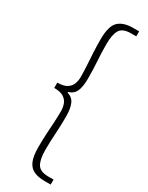

<svg xmlns="http://www.w3.org/2000/svg" viewBox="-244 -822 796 1031"><g transform="rotate(30 153.5 -307.0)"><path d="M246 168Q206 168 179 156Q152 144 138.5 113.5Q125 83 125 27Q125 -14 127 -51.5Q129 -89 131.5 -126Q134 -163 134 -200Q134 -224 126.5 -244.5Q119 -265 99 -278Q79 -291 40 -291V-324Q79 -324 99 -337Q119 -350 126.5 -370Q134 -390 134 -412Q134 -451 131.5 -488Q129 -525 127 -562.5Q125 -600 125 -640Q125 -724 155.5 -753Q186 -782 246 -782H283V-751H250Q199 -751 182 -722.5Q165 -694 165 -636Q165 -582 168.5 -533Q172 -484 172 -424Q172 -376 160 -347.5Q148 -319 115 -309V-305Q148 -295 160 -266Q172 -237 172 -190Q172 -130 168.5 -80.5Q165 -31 165 22Q165 79 182 108Q199 137 250 137H283V168Z"/></g></svg>

Font: Noto Sans JP ExtraLight
Style: Regular
Weight: 250
Designer: Ryoko NISHIZUKA  (kana, bopomofo & ideographs); Paul D. Hunt (Latin, Greek & Cyrillic); Sandoll Communications , Soo-you
Foundry: Adobe
Version: Version 2.004-H2;hotconv 1.0.118;makeotfexe 2.5.65603